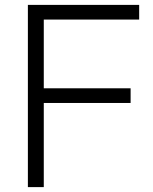

<svg xmlns="http://www.w3.org/2000/svg" viewBox="-20 -765 627 785"><path d="M94 0H159V-344H514V-404H159V-685H549V-745H94Z"/></svg>

Font: Mluvka Light
Style: Regular
Weight: 300
Designer: Modified by Jiří Krblich, Original typeface by Gumpita Rahayu
Foundry: Gumpita Rahayu & Jiří Krblich
Version: Version 2.000;Glyphs 3.1.1 (3134)